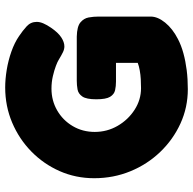

<svg xmlns="http://www.w3.org/2000/svg" viewBox="-22 -722 762 759"><g transform="rotate(-90 359.5 -342.0)"><path d="M387 19Q315 19 251.5 -10Q188 -39 139 -90Q90 -141 62.5 -208Q35 -275 35 -351Q35 -424 63 -487.5Q91 -551 140.5 -599.5Q190 -648 255 -675.5Q320 -703 394 -703Q426 -703 463 -697Q500 -691 535.5 -678.5Q571 -666 597 -648Q618 -634 635.5 -618Q653 -602 653 -578Q653 -566 647 -552Q641 -538 630 -522Q611 -494 592 -481.5Q573 -469 556 -469Q545 -469 533.5 -474.5Q522 -480 502 -492Q496 -496 479 -502.5Q462 -509 438.5 -514.5Q415 -520 389 -520Q342 -520 303 -497.5Q264 -475 241 -436Q218 -397 218 -349Q218 -300 242 -258.5Q266 -217 305.5 -191.5Q345 -166 391 -166Q409 -166 426.5 -167Q444 -168 461 -171Q478 -174 491 -179V-265H417Q399 -265 383 -268.5Q367 -272 357 -288Q347 -304 347 -343Q347 -382 358 -398Q369 -414 386 -417Q403 -420 420 -420H595Q635 -419 651 -405.5Q667 -392 670.5 -373Q674 -354 674 -333V-128Q674 -100 650 -70.5Q626 -41 585 -20Q560 -7 529 1.5Q498 10 462.5 14.5Q427 19 387 19Z"/></g></svg>

Font: Fredoka Light
Style: Bold
Weight: 700
Version: Version 2.001